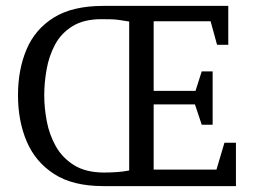

<svg xmlns="http://www.w3.org/2000/svg" viewBox="-20 -631 865 651"><path d="M330 0Q227 0 163.5 -41Q100 -82 70.5 -151.5Q41 -221 41 -308Q41 -395 70 -463.5Q99 -532 162.5 -571.5Q226 -611 330 -611H754V-479H716L694 -559H501V-323H643L664 -389H701V-208H664L641 -277H501V-56H714L741 -147H780V0ZM333 -46Q354 -46 376 -47.5Q398 -49 418 -53V-558Q399 -561 386 -563Q373 -565 359.5 -565.5Q346 -566 324 -566Q264 -566 225.5 -542Q187 -518 166.5 -479.5Q146 -441 138 -395.5Q130 -350 130 -308Q130 -266 138.5 -220.5Q147 -175 169 -135.5Q191 -96 231 -71Q271 -46 333 -46Z"/></svg>

Font: Manuale
Style: Regular
Weight: 400
Designer: Eduardo Tunni / Pablo Cosgaya
Foundry: Eduardo Tunni / Pablo Cosgaya
Version: Version 1.002